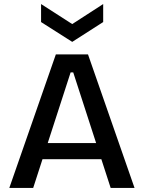

<svg xmlns="http://www.w3.org/2000/svg" viewBox="-20 -929 711 949"><path d="M26 0 256 -660H415L645 0H527L342 -571H329L144 0ZM141 -142V-222H544V-142ZM183 -909 337 -810 490 -909V-820L337 -722L183 -820Z"/></svg>

Font: Bricolage Grotesque 96pt ExtraBold Medium
Style: Regular
Weight: 500
Version: Version 1.001;gftools[0.9.33.dev8+g029e19f]